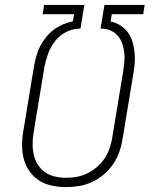

<svg xmlns="http://www.w3.org/2000/svg" viewBox="-20 -755 640 783"><path d="M249 8Q220 8 191.5 2Q163 -4 140 -18.5Q117 -33 101 -55.5Q85 -78 77.5 -105Q70 -132 70 -161.5Q70 -191 75 -220L119 -487Q123 -507 128.5 -527.5Q134 -548 144 -567Q154 -586 168 -603.5Q182 -621 199.5 -634Q217 -647 237 -655.5Q257 -664 277 -668L282 -697H154L160 -735H324L308 -638H297Q270 -636 244.5 -621.5Q219 -607 202 -584Q185 -561 175.5 -534Q166 -507 161 -481L117 -214Q113 -191 113 -168Q113 -145 118 -123.5Q123 -102 134.5 -83.5Q146 -65 164 -52.5Q182 -40 204.5 -35Q227 -30 250 -30Q272 -30 294 -34Q316 -38 337 -48.5Q358 -59 376.5 -75Q395 -91 407.5 -110.5Q420 -130 427.5 -152Q435 -174 438 -195L482 -462Q485 -481 487 -500.5Q489 -520 487 -538.5Q485 -557 479.5 -574.5Q474 -592 463 -606Q452 -620 435.5 -628.5Q419 -637 400 -638H390L406 -735H570L564 -697H436L431 -667Q452 -663 470.5 -651.5Q489 -640 501 -623.5Q513 -607 519.5 -586.5Q526 -566 528.5 -544.5Q531 -523 529.5 -500.5Q528 -478 524 -456L480 -189Q476 -163 467 -136.5Q458 -110 442 -86.5Q426 -63 404 -44Q382 -25 356 -13Q330 -1 303 3.5Q276 8 249 8Z"/></svg>

Font: Iosevka Aile XLt Obl
Style: Regular
Weight: 200
Italic angle: -9°
Designer: Belleve Invis
Foundry: Belleve Invis
Version: Version 31.1.0; ttfautohint (v1.8.4)